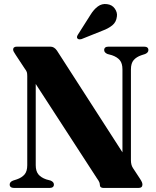

<svg xmlns="http://www.w3.org/2000/svg" viewBox="-20 -931 774 951"><path d="M247 -17Q247 -0.5 225.5 0H50Q28 -0.5 28 -17Q28 -30 44.5 -36.5L63 -42.5Q88 -51 101.5 -66.8Q115 -82.5 115 -113V-554.5Q115 -567 112.8 -574Q110.5 -581 101 -593.5L57.5 -659.5Q45 -677.5 45 -685Q45 -700 64 -700H229.5Q248.5 -700 262 -680.5L586.5 -176.5V-587Q586.5 -617 573.5 -632.8Q560.5 -648.5 534.5 -657.5L512.5 -663.5Q496 -670.5 496 -683Q496 -700 518 -700H693Q715 -700 715 -683Q715 -670.5 699 -663.5L680.5 -657.5Q655.5 -649 642 -633.2Q628.5 -617.5 628.5 -587V-137.5Q628.5 -113 639 -98L672.5 -47Q681 -34 683.2 -28Q685.5 -22 685.5 -16.5Q685.5 0 665 0H493Q474.5 0 474.5 -16Q474.5 -21.5 472 -28.2Q469.5 -35 460 -48L157 -515V-113Q157 -83.5 170 -67.5Q183 -51.5 209 -42.5L231 -36.5Q247 -29.5 247 -17ZM427.5 -856.5Q444.5 -884.5 464.8 -899.2Q485 -914 510 -910.5Q535.5 -907.5 548.8 -888.2Q562 -869 559 -849.5Q556 -821.5 536.2 -805.5Q516.5 -789.5 487.5 -779L384 -737.5Q379 -736 372.8 -736.2Q366.5 -736.5 363.5 -740.5Q358 -747 366 -759.5Z"/></svg>

Font: Fraunces 72pt S000
Style: Bold
Weight: 700
Version: Version 1.000; ttfautohint (v1.8.3)